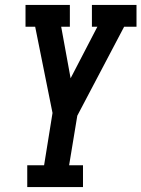

<svg xmlns="http://www.w3.org/2000/svg" viewBox="-20 -755 571 775"><path d="M90 0V-88H158L192 -299L122 -647H83V-735H262V-647H227L265 -439L373 -647H351V-735H531V-647H481L292 -288L259 -88H315V0Z"/></svg>

Font: Iosevka Slab Semibold Oblique
Style: Regular
Weight: 600
Italic angle: -9°
Monospace: yes
Designer: Belleve Invis
Foundry: Belleve Invis
Version: Version 11.1.1; ttfautohint (v1.8.3)